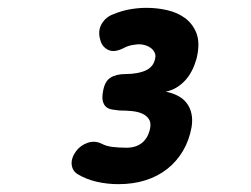

<svg xmlns="http://www.w3.org/2000/svg" viewBox="-20 -900 640 490"><path d="M179 -455Q165 -463 163 -479.5Q161 -496 174 -514Q185 -529 203.5 -535.5Q222 -542 240 -533Q251 -527 267.5 -525Q284 -523 303 -523Q327 -523 342.5 -535.5Q358 -548 363 -572Q366 -587 360 -596Q354 -605 343 -610Q332 -615 316.5 -616.5Q301 -618 285 -618Q275 -619 266 -620.5Q257 -622 251 -627Q245 -632 242.5 -641.5Q240 -651 243 -667Q247 -692 261.5 -701.5Q276 -711 300 -711Q316 -711 329.5 -713.5Q343 -716 352.5 -720.5Q362 -725 368 -732.5Q374 -740 376 -751Q378 -759 374.5 -766Q371 -773 365 -777.5Q359 -782 351 -784.5Q343 -787 335 -787Q329 -787 317.5 -785Q306 -783 295 -777Q271 -765 255.5 -773Q240 -781 236 -798Q229 -821 239.5 -839Q250 -857 270 -864Q292 -873 313 -876.5Q334 -880 354 -880Q381 -880 407 -874Q433 -868 452 -854Q471 -840 480.5 -817.5Q490 -795 484 -762Q482 -749 476 -733.5Q470 -718 460.5 -704.5Q451 -691 436.5 -680.5Q422 -670 403 -666Q419 -663 433 -656Q447 -649 456 -637.5Q465 -626 468.5 -610.5Q472 -595 469 -576Q463 -542 447 -515Q431 -488 407 -469Q383 -450 351.5 -440Q320 -430 282 -430Q254 -430 227.5 -436Q201 -442 179 -455Z"/></svg>

Font: Maple Mono ExtraBold
Style: Italic
Weight: 800
Italic angle: -10°
Monospace: yes
Designer: subframe7536
Version: Version 7.200